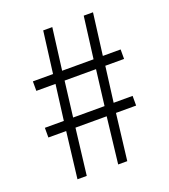

<svg xmlns="http://www.w3.org/2000/svg" viewBox="-133 -817 804 913"><g transform="rotate(-20 269.5 -360.5)"><path d="M40 -234V-283H136L159 -462H62V-510H164L191 -721H237L210 -510H369L396 -721H443L416 -510H506V-462H411L388 -283H484V-234H382L354 0H308L335 -234H177L149 0H102L130 -234ZM364 -462H205L183 -283H342Z"/></g></svg>

Font: 寒蝉端黑体 Light
Style: Regular
Weight: 300
Designer: ChillDuanSans {Warren2060}; 
Source Han Sans {Ryoko NISHIZUKA 西塚涼子 (kana, bopomofo & ideographs); Paul D. Hunt (Latin, G
Foundry: ChillType&Adobe
Version: Version 1.300;Glyphs 3.3 (3306)